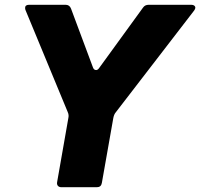

<svg xmlns="http://www.w3.org/2000/svg" viewBox="-20 -783 837 803"><path d="M406 -18Q403 0 385 0H237Q227 0 222 -6Q217 -12 219 -22L266 -290Q267 -293 267 -298Q267 -307 263 -315L87 -740Q85 -744 85 -750Q85 -763 102 -763H254Q271 -763 277 -747L368 -503Q372 -490 382 -490Q389 -490 395 -499L578 -751Q586 -763 602 -763H780Q788 -763 792.5 -759.5Q797 -756 797 -751Q797 -746 792 -739L464 -313Q457 -305 454 -290Z"/></svg>

Font: Open Sauce Two Black Italic
Style: Regular
Weight: 900
Italic angle: -10°
Designer: Alfredo Marco Pradil
Foundry: Creative Sauce Fz LLC
Version: Version 1.477